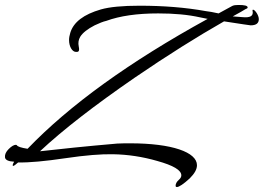

<svg xmlns="http://www.w3.org/2000/svg" viewBox="-101 -635 1062 773"><path d="M908 -533C930 -533 941 -541 941 -558C941 -574 925 -596 918 -596C916 -596 915 -594 916 -591C920 -570 906 -563 875 -566L836 -569C863 -584 880 -593 887 -598C893 -600 896 -602 896 -605C896 -612 884 -615 859 -615C848 -615 840 -614 834 -611L779 -581C756 -586 740 -589 729 -590C646 -605 557 -612 461 -612C392 -612 340 -607 305 -597C236 -577 195 -546 182 -503C179 -493 177 -483 177 -474C177 -447 190 -426 205 -426C212 -426 221 -425 216 -448C213 -462 215 -475 222 -487C232 -503 251 -518 280 -533C299 -542 314 -548 327 -551C382 -571 451 -581 536 -581C600 -581 656 -576 705 -565L735 -559C420 -386 178 -211 10 -36C-16 -40 -30 -45 -33 -50C-34 -51 -35 -52 -37 -52C-45 -52 -55 -46 -66 -35C-77 -24 -82 -13 -81 -2C-80 9 -67 15 -44 16C-48 23 -50 27 -50 30C-50 32 -49 33 -48 33C-45 33 -38 28 -28 19C17 20 81 14 162 2C243 -10 307 -15 354 -14C414 -13 473 -4 532 13C597 31 629 50 629 71C629 77 626 83 619 89C610 97 606 105 606 113C606 116 608 118 611 118C620 118 638 106 663 83C682 64 692 47 692 30C692 -22 592 -58 423 -58C406 -58 389 -58 371 -57C243 -46 139 -35 60 -26C153 -113 280 -211 441 -322C574 -413 694 -488 801 -549C871 -538 907 -533 908 -533Z"/></svg>

Font: AlexBrush
Style: Regular
Weight: 400
Designer: Robert E. Leuschke
Foundry: Robert E. Leuschke
Version: Version 1.001